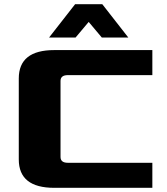

<svg xmlns="http://www.w3.org/2000/svg" viewBox="-20 -900 800 920"><path d="M70 -136V-524Q70 -660 240 -660H710V-540H305Q270 -540 270 -512V-148Q270 -120 305 -120H710V0H240Q70 0 70 -136ZM215 -720 340 -880H470L595 -720H468L405 -795L342 -720Z"/></svg>

Font: Xolonium
Style: Bold
Weight: 700
Designer: Severin Meyer
Version: Version 4.2